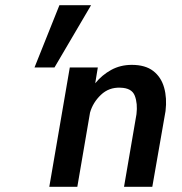

<svg xmlns="http://www.w3.org/2000/svg" viewBox="-20 -720 700 740"><path d="M209 -700 113 -460H190L331 -700ZM506 -280 458 0H567L618 -292Q624 -342 612.5 -382.5Q601 -423 570.5 -446.5Q540 -470 488 -470Q444 -470 408.5 -450.5Q373 -431 347 -399L357 -460H249L170 0H278L327 -286Q338 -325 369 -354.5Q400 -384 444 -382Q488 -381 499.5 -351Q511 -321 506 -280Z"/></svg>

Font: Jost* 500 Medium Italic
Style: Italic
Weight: 500
Italic angle: -10°
Version: Version 3.200; ttfautohint (v0.97) -l 8 -r 50 -G 200 -x 14 -